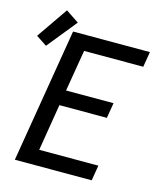

<svg xmlns="http://www.w3.org/2000/svg" viewBox="-141 -925 863 1016"><g transform="rotate(15 290.5 -417.5)"><path d="M37 0 159 -735H580L566 -651H242L204 -424H464L450 -340H190L148 -84H472L458 0ZM40 -625 -19 -664 99 -835 171 -787Z"/></g></svg>

Font: Iosevka SS04 Md Ex Obl
Style: Regular
Weight: 500
Width: 7
Italic angle: -9°
Monospace: yes
Designer: Belleve Invis
Foundry: Belleve Invis
Version: Version 19.0.0; ttfautohint (v1.8.4)